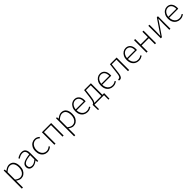

<svg xmlns="http://www.w3.org/2000/svg" viewBox="760 -3029 5755 5755"><g transform="rotate(-45 3638.0 -151.5)"><path d="M102 -530H142L148 -463H150Q251 -543 330 -543Q433 -543 487.5 -473Q542 -403 542 -273Q542 -185 510 -119Q477 -55 424.5 -21Q372 13 308 13Q238 13 149 -52L150 46V240H102ZM493 -273Q493 -381 451 -441Q409 -501 323 -501Q249 -501 150 -414V-97Q192 -62 233 -45.5Q274 -29 307 -29Q361 -29 403.5 -60Q446 -91 469.5 -146.5Q493 -202 493 -273Z M646 -132Q646 -219 727 -265Q808 -311 988 -332Q991 -408 962 -455Q933 -502 864 -502Q779 -502 693 -439L672 -475Q772 -543 868 -543Q931 -543 968 -516Q1036 -465 1036 -340V0H996L991 -69H988Q889 13 800 13Q728 13 687 -25Q646 -63 646 -132ZM988 -114V-295Q832 -278 763 -240Q694 -202 694 -134Q694 -80 725.5 -54Q757 -28 807 -28Q851 -28 894 -49Q937 -70 988 -114Z M1181 -264Q1181 -354 1215 -416Q1248 -477 1303 -510Q1358 -543 1423 -543Q1472 -543 1509.5 -525Q1547 -507 1578 -478L1551 -445Q1522 -472 1491 -487Q1460 -502 1424 -502Q1370 -502 1325.5 -471.5Q1281 -441 1256 -386.5Q1231 -332 1231 -264Q1231 -195 1255.5 -141.5Q1280 -88 1323.5 -58.5Q1367 -29 1424 -29Q1498 -29 1566 -90L1591 -57Q1512 13 1421 13Q1352 13 1297.5 -20.5Q1243 -54 1212 -116.5Q1181 -179 1181 -264Z M1722 -530H2114V0H2067V-489H1770V0H1722Z M2319 -530H2359L2365 -463H2367Q2468 -543 2547 -543Q2650 -543 2704.5 -473Q2759 -403 2759 -273Q2759 -185 2727 -119Q2694 -55 2641.5 -21Q2589 13 2525 13Q2455 13 2366 -52L2367 46V240H2319ZM2710 -273Q2710 -381 2668 -441Q2626 -501 2540 -501Q2466 -501 2367 -414V-97Q2409 -62 2450 -45.5Q2491 -29 2524 -29Q2578 -29 2620.5 -60Q2663 -91 2686.5 -146.5Q2710 -202 2710 -273Z M2996 -20Q2938 -54 2906 -116.5Q2874 -179 2874 -264Q2874 -347 2906 -410.5Q2938 -474 2991 -508.5Q3044 -543 3105 -543Q3200 -543 3254 -478Q3308 -413 3308 -298Q3308 -274 3305 -259H2923Q2924 -192 2949 -139.5Q2974 -87 3019 -57.5Q3064 -28 3123 -28Q3165 -28 3199.5 -40Q3234 -52 3266 -75L3286 -38Q3243 -13 3207.5 0Q3172 13 3119 13Q3052 13 2996 -20ZM3105 -502Q3059 -502 3019.5 -477.5Q2980 -453 2954.5 -406.5Q2929 -360 2923 -298H3263Q3263 -398 3221 -450Q3179 -502 3105 -502Z M3423 190H3383L3378 -14V-41H3871V-14L3865 190H3825V0H3423ZM3752 -489H3548L3523 -275Q3507 -132 3477 -73Q3465 -48 3452 -35Q3439 -22 3424 -13L3398 -41Q3416 -51 3429 -71Q3462 -117 3480 -280L3511 -530H3799V-15H3752Z M4081 -20Q4023 -54 3991 -116.5Q3959 -179 3959 -264Q3959 -347 3991 -410.5Q4023 -474 4076 -508.5Q4129 -543 4190 -543Q4285 -543 4339 -478Q4393 -413 4393 -298Q4393 -274 4390 -259H4008Q4009 -192 4034 -139.5Q4059 -87 4104 -57.5Q4149 -28 4208 -28Q4250 -28 4284.5 -40Q4319 -52 4351 -75L4371 -38Q4328 -13 4292.5 0Q4257 13 4204 13Q4137 13 4081 -20ZM4190 -502Q4144 -502 4104.5 -477.5Q4065 -453 4039.5 -406.5Q4014 -360 4008 -298H4348Q4348 -398 4306 -450Q4264 -502 4190 -502Z M4449 7 4460 -38 4470 -36Q4476 -34 4482 -34Q4515 -34 4535 -67Q4555 -100 4563 -168L4585 -350L4606 -530H4890V0H4842V-489H4643Q4636 -434 4624 -324Q4619 -277 4604 -158Q4585 13 4488 13Q4467 13 4449 7Z M5171 -20Q5113 -54 5081 -116.5Q5049 -179 5049 -264Q5049 -347 5081 -410.5Q5113 -474 5166 -508.5Q5219 -543 5280 -543Q5375 -543 5429 -478Q5483 -413 5483 -298Q5483 -274 5480 -259H5098Q5099 -192 5124 -139.5Q5149 -87 5194 -57.5Q5239 -28 5298 -28Q5340 -28 5374.5 -40Q5409 -52 5441 -75L5461 -38Q5418 -13 5382.5 0Q5347 13 5294 13Q5227 13 5171 -20ZM5280 -502Q5234 -502 5194.5 -477.5Q5155 -453 5129.5 -406.5Q5104 -360 5098 -298H5438Q5438 -398 5396 -450Q5354 -502 5280 -502Z M5627 -530H5675V-300H5983V-530H6030V0H5983V-257H5675V0H5627Z M6234 -530H6281V-263Q6281 -170 6275 -63H6280Q6321 -121 6355 -178L6595 -530H6641V0H6594V-267Q6594 -344 6601 -468H6596L6558 -410L6520 -352L6280 0H6234Z M6922 -20Q6864 -54 6832 -116.5Q6800 -179 6800 -264Q6800 -347 6832 -410.5Q6864 -474 6917 -508.5Q6970 -543 7031 -543Q7126 -543 7180 -478Q7234 -413 7234 -298Q7234 -274 7231 -259H6849Q6850 -192 6875 -139.5Q6900 -87 6945 -57.5Q6990 -28 7049 -28Q7091 -28 7125.5 -40Q7160 -52 7192 -75L7212 -38Q7169 -13 7133.5 0Q7098 13 7045 13Q6978 13 6922 -20ZM7031 -502Q6985 -502 6945.5 -477.5Q6906 -453 6880.5 -406.5Q6855 -360 6849 -298H7189Q7189 -398 7147 -450Q7105 -502 7031 -502Z"/></g></svg>

Font: Merged Yaku Han JP ExtraLight
Style: Regular
Weight: 250
Designer: Ryoko NISHIZUKA 西塚涼子 (kana, bopomofo & ideographs); Paul D. Hunt (Latin, Greek & Cyrillic); Sandoll Communications 산돌커뮤니
Foundry: Adobe
Version: Version 2.004